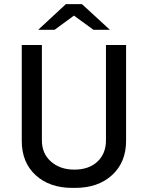

<svg xmlns="http://www.w3.org/2000/svg" viewBox="-20 -905 720 935"><path d="M435 -760 340 -829 246 -760H166L301 -885H379L515 -760ZM86 -686H184V-221Q184 -157 228.5 -118Q273 -79 342 -79Q413 -79 454.5 -118Q496 -157 496 -221V-686H594V-219Q594 -115 526 -52.5Q458 10 346 10H333Q221 10 153.5 -52Q86 -114 86 -219Z"/></svg>

Font: Chivo
Style: Regular
Weight: 400
Designer: Hector Gatti
Foundry: Omnibus-Type
Version: Version 1.007;PS 001.007;hotconv 1.0.88;makeotf.lib2.5.64775